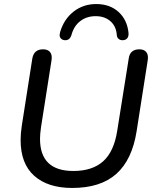

<svg xmlns="http://www.w3.org/2000/svg" viewBox="-20 -921 771 950"><path d="M82 -228Q82 -261 88 -300L140 -632Q148 -677 193 -677Q217 -677 228 -663Q239 -649 235 -623L183 -292Q178 -257 178 -234Q178 -75 343 -75Q437 -75 490.5 -123Q544 -171 560 -274L617 -632Q623 -677 670 -677Q693 -677 704 -663Q715 -649 711 -623L656 -272Q634 -131 556 -61Q478 9 337 9Q217 9 149.5 -51Q82 -111 82 -228ZM275 -748Q275 -751 277 -761Q296 -826 344 -863.5Q392 -901 456 -901Q524 -901 567 -861.5Q610 -822 616 -757Q617 -740 609 -731Q601 -722 586 -722Q575 -722 567 -728.5Q559 -735 558 -747Q555 -791 526.5 -816Q498 -841 453 -841Q409 -841 377 -816.5Q345 -792 333 -746Q325 -722 303 -722Q291 -722 283 -729Q275 -736 275 -748Z"/></svg>

Font: SN Pro
Style: Italic
Weight: 400
Italic angle: -9°
Designer: Tobias Whetton
Foundry: Supernotes
Version: Version 1.003